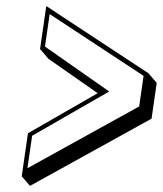

<svg xmlns="http://www.w3.org/2000/svg" viewBox="-20 -717 538 634"><path d="M302.5 -409.2 72.3 -277 51.8 -135 79 -103.2 480.5 -325.2 497.5 -443.2 470.3 -475 132.8 -697 112.3 -555 139.5 -523.2ZM86.1 -268.7 340.6 -414.9 128.5 -563.2 144 -670.5 454.1 -466.5 439.5 -365.5 70.6 -161.5Z"/></svg>

Font: Blink
Style: 3DObl
Weight: 400
Designer: Mew Too
Foundry: Cannot Into Space Fonts
Version: Version 001.000